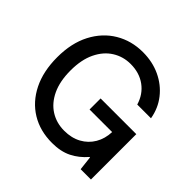

<svg xmlns="http://www.w3.org/2000/svg" viewBox="-182 -920 1114 1114"><g transform="rotate(45 374.5 -363.0)"><path d="M387.1 9.9Q288.7 9.9 214.3 -35.3Q139.9 -80.6 98.2 -164.4Q56.5 -248.2 56.5 -363.3Q56.5 -479.4 100.1 -563Q143.8 -646.7 218.9 -691.4Q294 -736.2 387.8 -736.2Q466.6 -736.2 530.9 -706Q595.2 -675.8 637.4 -622.2Q679.7 -568.5 691.8 -497.5H579.2Q560 -562.5 509.1 -599.8Q458.1 -637.1 386 -637.1Q324.6 -637.1 274.5 -605.6Q224.4 -574.2 195 -513.3Q165.5 -452.4 165.5 -364Q165.5 -275.6 194.2 -214.5Q223 -153.4 273.1 -121.8Q323.2 -90.2 387.1 -90.2Q446.7 -90.2 491.5 -114.7Q536.2 -139.2 561.6 -182.4Q587 -225.5 589.1 -281.6H403.8V-372.2H696.7V0H612.2L602.3 -87H598.7Q558.9 -40.5 508.3 -15.3Q457.7 9.9 387.1 9.9Z"/></g></svg>

Font: Inter Zeller Medium
Style: Regular
Weight: 500
Designer: Rasmus Andersson; Joe Bland
Foundry: zeller
Version: Version 3.015;git-dec3a8cb1